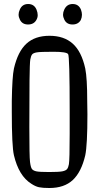

<svg xmlns="http://www.w3.org/2000/svg" viewBox="-20 -943 529 962"><path d="M136.7 -22.5Q74.2 -61.5 49.8 -165Q39.1 -210 39.1 -383.8V-437.5Q41 -558.6 49.8 -599.6Q69.3 -684.6 112.3 -724.1Q155.3 -763.7 228 -763.7Q300.8 -763.7 344.7 -724.1Q388.7 -684.6 407.2 -599.6Q417 -550.8 417 -437.5Q418 -411.1 418 -370.1Q418 -216.8 407.2 -165Q387.7 -81.1 344.7 -41Q301.8 -1 227.5 -1Q193.4 -1 175.3 -4.9Q157.2 -8.8 136.7 -22.5ZM165 -680.7Q146.5 -677.7 140.6 -669.9Q134.8 -662.1 131.8 -645Q128.9 -627.9 127.9 -539.1Q127 -450.2 127 -304.7Q127 -159.2 130.4 -131.8Q133.8 -104.5 140.1 -96.2Q146.5 -87.9 162.1 -84.5Q177.7 -81.1 226.1 -81.1Q274.4 -81.1 292 -84.5Q309.6 -87.9 315.9 -95.7Q322.3 -103.5 325.2 -120.1Q329.1 -142.6 329.1 -272.5V-386.7Q329.1 -662.1 321.3 -671.9Q313.5 -683.6 248 -683.6Q182.6 -683.6 165 -680.7ZM162.1 -842.8Q149.4 -820.3 120.6 -820.3Q91.8 -820.3 80.1 -843.8Q73.2 -857.4 73.2 -869.1V-870.1Q73.2 -881.8 79.1 -894.5Q90.8 -922.9 121.1 -922.9Q151.4 -922.9 163.1 -894.5Q168.9 -879.9 168.9 -867.2Q168.9 -854.5 162.1 -842.8ZM384.8 -842.8Q372.1 -820.3 343.3 -820.3Q314.5 -820.3 302.7 -843.8Q295.9 -857.4 295.9 -869.1V-870.1Q295.9 -881.8 301.8 -894.5Q314.5 -922.9 344.2 -922.9Q374 -922.9 385.7 -894.5Q390.6 -880.9 390.6 -869.1Q390.6 -855.5 384.8 -842.8Z"/></svg>

Font: Semi-Sweet
Style: Book
Weight: 400
Designer: Walter E Stewart
Version: 0.5